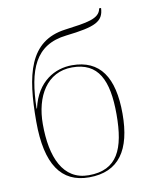

<svg xmlns="http://www.w3.org/2000/svg" viewBox="-86 -821 703 894"><g transform="rotate(-10 266.0 -373.5)"><path d="M263 10C404 10 467 -84 467 -255C467 -428 406 -518 274 -518C195 -518 107 -473 79 -348H77C81 -531 123 -642 272 -659C412 -675 451 -693 454 -757H445C437 -708 376 -701 272 -687C99 -664 65 -509 65 -288C65 -86 131 10 263 10ZM263 0C141 0 93 -115 93 -271C93 -402 153 -508 273 -508C396 -508 439 -420 439 -257C439 -93 398 0 263 0Z"/></g></svg>

Font: Noto Serif Display Thin
Style: Regular
Weight: 100
Designer: Monotype Design Team
Foundry: Monotype Imaging Inc.
Version: Version 2.009